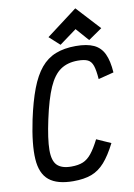

<svg xmlns="http://www.w3.org/2000/svg" viewBox="-111 -1115 839 1198"><g transform="rotate(-10 309.0 -516.0)"><path d="M255 14Q153 14 101.5 -28Q50 -70 44 -163Q38 -256 70 -409Q94 -521 123.5 -598.5Q153 -676 192.5 -723.5Q232 -771 286.5 -792.5Q341 -814 414 -814Q485 -814 528 -794Q571 -774 592 -729.5Q613 -685 618 -611L520 -586Q516 -642 506 -671.5Q496 -701 474 -711.5Q452 -722 411 -722Q346 -722 301.5 -691.5Q257 -661 225.5 -589.5Q194 -518 167 -393Q141 -272 140.5 -203.5Q140 -135 168.5 -106.5Q197 -78 258 -78Q303 -78 332.5 -90.5Q362 -103 386.5 -133.5Q411 -164 439 -219L529 -179Q492 -106 454.5 -63.5Q417 -21 370 -3.5Q323 14 255 14ZM504 -836 432 -918 323 -838 257 -898 453 -1046 591 -896Z"/></g></svg>

Font: Victor Mono Thin
Style: Italic
Weight: 100
Italic angle: -12°
Monospace: yes
Designer: Rune Bjørnerås
Version: Version 1.561;gftools[0.9.30]